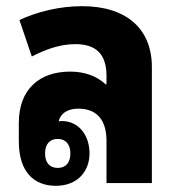

<svg xmlns="http://www.w3.org/2000/svg" viewBox="-20 -593 571 622"><path d="M161 9C230 9 270 -37 270 -96C270 -154 236 -201 179 -201C176 -201 173 -200 170 -200C176 -225 198 -241 234 -241C291 -241 325 -207 325 -137V0H472V-376C472 -501 388 -573 246 -573C171 -573 98 -554 43 -528L83 -410C126 -432 173 -450 224 -450C291 -450 325 -418 325 -347V-320H322C292 -348 252 -361 207 -361C108 -361 41 -304 41 -195V-135C41 -35 91 9 161 9ZM167 -49C141 -49 126 -66 126 -96C126 -126 141 -143 167 -143C193 -143 208 -125 208 -96C208 -66 193 -49 167 -49Z"/></svg>

Font: Noto Sans Thai Looped Condensed ExtraBold
Style: Regular
Weight: 800
Width: 3
Designer: Sasikarn Vongin, Ben Mitchell
Foundry: The Fontpad Ltd
Version: Version 1.001